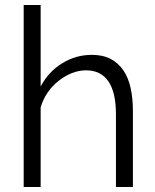

<svg xmlns="http://www.w3.org/2000/svg" viewBox="-20 -750 623 770"><path d="M513 0H445V-291Q445 -380 414.5 -424Q384 -468 325 -468Q296 -468 267.5 -456.5Q239 -445 214 -425Q189 -405 170.5 -378Q152 -351 143 -319V0H75V-730H143V-403Q174 -462 229 -496Q284 -530 348 -530Q393 -530 424 -513.5Q455 -497 475 -467.5Q495 -438 504 -396.5Q513 -355 513 -305Z"/></svg>

Font: IngvarSans
Style: Regular
Weight: 400
Version: Version 1.000